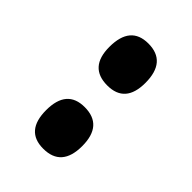

<svg xmlns="http://www.w3.org/2000/svg" viewBox="-16 -822 320 320"><g transform="rotate(-45 144.0 -661.5)"><path d="M218 -619Q170 -619 170 -661Q170 -704 218 -704Q268 -704 268 -662Q268 -619 218 -619ZM69 -619Q20 -619 20 -662Q20 -704 69 -704Q118 -704 118 -662Q118 -619 69 -619Z"/></g></svg>

Font: Bricolage Grotesque 12pt Condensed Light
Style: Regular
Weight: 300
Width: 3
Designer: Mathieu Triay
Foundry: Atelier Triay
Version: Version 1.001; ttfautohint (v1.8.4.7-5d5b);gftools[0.9.33.de